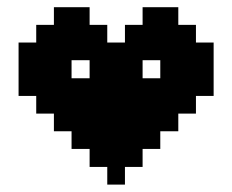

<svg xmlns="http://www.w3.org/2000/svg" viewBox="-20 -500 628 520"><path d="M558.6 -288.1Q558.6 -272.5 558.6 -240.2Q543 -240.2 510.7 -240.2Q510.7 -224.6 510.7 -192.4Q494.1 -192.4 462.9 -192.4Q462.9 -176.8 462.9 -144.5Q446.3 -144.5 414.1 -144.5Q414.1 -127.9 414.1 -96.7Q398.4 -96.7 366.2 -96.7Q366.2 -80.1 366.2 -47.9Q350.6 -47.9 318.4 -47.9Q318.4 -32.2 318.4 0Q302.7 0 270.5 0Q270.5 -16.6 270.5 -47.9Q253.9 -47.9 222.7 -47.9Q222.7 -64.5 222.7 -96.7Q206.1 -96.7 173.8 -96.7Q173.8 -112.3 173.8 -144.5Q158.2 -144.5 126 -144.5Q126 -160.2 126 -192.4Q110.4 -192.4 78.1 -192.4Q78.1 -208 78.1 -240.2Q62.5 -240.2 30.3 -240.2Q30.3 -288.1 30.3 -384.8Q45.9 -384.8 78.1 -384.8Q78.1 -400.4 78.1 -432.6Q93.8 -432.6 126 -432.6Q126 -448.2 126 -480.5Q158.2 -480.5 222.7 -480.5Q222.7 -464.8 222.7 -432.6Q238.3 -432.6 270.5 -432.6Q270.5 -417 270.5 -384.8Q286.1 -384.8 318.4 -384.8Q318.4 -400.4 318.4 -432.6Q334 -432.6 366.2 -432.6Q366.2 -448.2 366.2 -480.5Q398.4 -480.5 462.9 -480.5Q462.9 -464.8 462.9 -432.6Q478.5 -432.6 510.7 -432.6Q510.7 -417 510.7 -384.8Q526.4 -384.8 558.6 -384.8Q558.6 -360.4 558.6 -336.9Q558.6 -312.5 558.6 -288.1ZM222.7 -336.9Q206.1 -336.9 173.8 -336.9Q173.8 -320.3 173.8 -288.1Q190.4 -288.1 222.7 -288.1Q222.7 -300.8 222.7 -312.5Q222.7 -324.2 222.7 -336.9ZM366.2 -288.1Q382.8 -288.1 414.1 -288.1Q414.1 -304.7 414.1 -336.9Q398.4 -336.9 366.2 -336.9Q366.2 -324.2 366.2 -312.5Q366.2 -300.8 366.2 -288.1Z"/></svg>

Font: pil love
Style: regular
Weight: 400
Designer: pierpaolo belleggia, riccardo antolini, manuela ilari
Foundry: pil communication
Version: Version 1.2